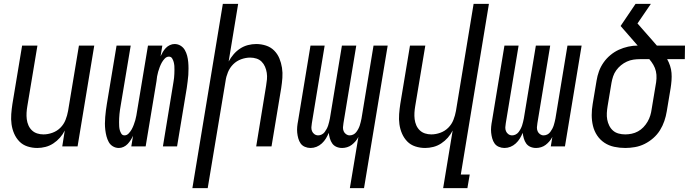

<svg xmlns="http://www.w3.org/2000/svg" viewBox="-20 -755 3552 990"><path d="M172 8Q146 8 121.5 0Q97 -8 80 -25.5Q63 -43 53 -66Q43 -89 39.5 -114.5Q36 -140 38 -166.5Q40 -193 44 -219L94 -520H173L121 -208Q118 -191 117 -174Q116 -157 118 -140.5Q120 -124 126.5 -109Q133 -94 144.5 -83Q156 -72 171.5 -67Q187 -62 204 -62Q227 -62 250.5 -70.5Q274 -79 291.5 -96.5Q309 -114 318 -137Q327 -160 331 -183L387 -520H466L380 0H301L314 -82Q304 -62 289 -45Q274 -28 255 -15.5Q236 -3 214.5 2.5Q193 8 172 8Z M593 8Q576 8 562 -0.5Q548 -9 540.5 -23Q533 -37 529 -52.5Q525 -68 523 -84.5Q521 -101 521 -118Q521 -135 522.5 -151.5Q524 -168 526 -185Q528 -202 531 -219L581 -520H654L602 -209Q600 -198 598.5 -187.5Q597 -177 596 -166.5Q595 -156 594.5 -145.5Q594 -135 594 -125Q594 -115 594.5 -104.5Q595 -94 597.5 -84.5Q600 -75 605.5 -66Q611 -57 622 -57Q634 -57 643.5 -67Q653 -77 659 -88Q665 -99 669.5 -111Q674 -123 677.5 -135Q681 -147 683 -159Q685 -171 687 -183L743 -520H817L808 -465Q813 -476 819.5 -487Q826 -498 835 -507.5Q844 -517 856 -522.5Q868 -528 880 -528Q897 -528 911 -519.5Q925 -511 933 -497Q941 -483 945 -467.5Q949 -452 950.5 -435.5Q952 -419 952 -402Q952 -385 951 -368.5Q950 -352 947.5 -335Q945 -318 943 -301L893 0H820L871 -311Q873 -322 874.5 -332.5Q876 -343 877.5 -353.5Q879 -364 879 -374.5Q879 -385 879.5 -395Q880 -405 879 -415.5Q878 -426 875.5 -435.5Q873 -445 867.5 -454Q862 -463 851 -463Q839 -463 829.5 -453Q820 -443 814 -432Q808 -421 803.5 -409Q799 -397 795.5 -385Q792 -373 790 -361Q788 -349 787 -337L731 0H657L666 -55Q661 -44 654 -33Q647 -22 638 -12.5Q629 -3 617 2.5Q605 8 593 8Z M972 215 1129 -735H1208L1159 -438Q1170 -458 1184.5 -475Q1199 -492 1218 -504.5Q1237 -517 1258.5 -522.5Q1280 -528 1301 -528Q1327 -528 1351.5 -520Q1376 -512 1393.5 -494.5Q1411 -477 1420.5 -454Q1430 -431 1434 -405.5Q1438 -380 1436 -353.5Q1434 -327 1430 -301L1380 0H1301L1352 -312Q1355 -329 1356.5 -346Q1358 -363 1355.5 -379.5Q1353 -396 1346.5 -411Q1340 -426 1329 -437Q1318 -448 1302.5 -453Q1287 -458 1270 -458Q1247 -458 1223.5 -449.5Q1200 -441 1182.5 -423.5Q1165 -406 1155.5 -383Q1146 -360 1143 -337L1051 215Z M1784 215 1828 -49Q1822 -37 1813 -26.5Q1804 -16 1793.5 -8Q1783 0 1770 4Q1757 8 1744 8Q1728 8 1714.5 2Q1701 -4 1693 -15.5Q1685 -27 1681 -41Q1677 -55 1675 -70Q1669 -55 1660.5 -41Q1652 -27 1639.5 -15.5Q1627 -4 1612 2Q1597 8 1581 8Q1566 8 1552 2Q1538 -4 1530 -15.5Q1522 -27 1518 -41.5Q1514 -56 1512.5 -71Q1511 -86 1512.5 -101.5Q1514 -117 1517 -132L1581 -520H1654L1588 -120Q1586 -109 1585.5 -98.5Q1585 -88 1589 -78.5Q1593 -69 1601.5 -63Q1610 -57 1621 -57Q1630 -57 1639 -61.5Q1648 -66 1654 -74Q1660 -82 1664.5 -90.5Q1669 -99 1672 -108Q1675 -117 1677 -126Q1679 -135 1681 -144L1743 -520H1817L1751 -120Q1749 -109 1748.5 -98.5Q1748 -88 1752 -78.5Q1756 -69 1764.5 -63Q1773 -57 1783 -57Q1793 -57 1802 -61.5Q1811 -66 1817 -74Q1823 -82 1827.5 -90.5Q1832 -99 1835 -108Q1838 -117 1840 -126Q1842 -135 1844 -144L1906 -520H1979L1857 215Z M2265 215 2314 -82Q2304 -62 2289 -45Q2274 -28 2255 -15.5Q2236 -3 2214.5 2.5Q2193 8 2172 8Q2146 8 2121.5 0Q2097 -8 2080 -25.5Q2063 -43 2053 -66Q2043 -89 2039.5 -114.5Q2036 -140 2038 -166.5Q2040 -193 2044 -219L2094 -520H2173L2121 -208Q2118 -191 2117 -174Q2116 -157 2118 -140.5Q2120 -124 2126.5 -109Q2133 -94 2144.5 -83Q2156 -72 2171.5 -67Q2187 -62 2204 -62Q2227 -62 2250.5 -70.5Q2274 -79 2291.5 -96.5Q2309 -114 2318 -137Q2327 -160 2331 -183L2422 -735H2501L2356 145H2402L2390 215Z M2581 8Q2566 8 2552 2Q2538 -4 2530 -15.5Q2522 -27 2518 -41.5Q2514 -56 2512.5 -71Q2511 -86 2512.5 -101.5Q2514 -117 2517 -132L2581 -520H2654L2588 -120Q2586 -109 2585.5 -98.5Q2585 -88 2589 -78.5Q2593 -69 2601.5 -63Q2610 -57 2621 -57Q2630 -57 2639 -61.5Q2648 -66 2654 -74Q2660 -82 2664.5 -90.5Q2669 -99 2672 -108Q2675 -117 2677 -126Q2679 -135 2681 -144L2743 -520H2817L2751 -120Q2749 -109 2748.5 -98.5Q2748 -88 2752 -78.5Q2756 -69 2764.5 -63Q2773 -57 2783 -57Q2793 -57 2802 -61.5Q2811 -66 2817 -74Q2823 -82 2827.5 -90.5Q2832 -99 2835 -108Q2838 -117 2840 -126Q2842 -135 2844 -144L2906 -520H2979L2893 0H2820L2828 -49Q2822 -37 2813 -26.5Q2804 -16 2793.5 -8Q2783 0 2770 4Q2757 8 2744 8Q2728 8 2714.5 2Q2701 -4 2693 -15.5Q2685 -27 2681 -41Q2677 -55 2675 -70Q2669 -55 2660.5 -41Q2652 -27 2639.5 -15.5Q2627 -4 2612 2Q2597 8 2581 8Z M3204 8Q3175 8 3147 2Q3119 -4 3096.5 -19Q3074 -34 3059 -56.5Q3044 -79 3037.5 -106Q3031 -133 3031 -161.5Q3031 -190 3036 -219L3056 -339Q3060 -364 3068.5 -387.5Q3077 -411 3092 -432.5Q3107 -454 3127.5 -471Q3148 -488 3171 -498.5Q3194 -509 3219 -514.5Q3244 -520 3268 -520L3180 -621L3257 -735H3336L3267 -634L3347 -543Q3352 -537 3357 -531.5Q3362 -526 3367 -520H3512L3511 -450H3420Q3429 -434 3435 -416Q3441 -398 3442.5 -379Q3444 -360 3442.5 -340Q3441 -320 3438 -301L3418 -181Q3414 -156 3405.5 -131Q3397 -106 3383 -83.5Q3369 -61 3348.5 -43Q3328 -25 3304 -13Q3280 -1 3254 3.5Q3228 8 3204 8ZM3204 -62Q3220 -62 3237 -65.5Q3254 -69 3269.5 -77.5Q3285 -86 3297.5 -99Q3310 -112 3319 -127.5Q3328 -143 3333 -159.5Q3338 -176 3340 -192L3360 -312Q3364 -331 3365 -350.5Q3366 -370 3362 -387.5Q3358 -405 3349 -420.5Q3340 -436 3328 -450H3280Q3263 -450 3246 -447.5Q3229 -445 3212.5 -437.5Q3196 -430 3182 -418.5Q3168 -407 3157.5 -392.5Q3147 -378 3141.5 -361.5Q3136 -345 3133 -328L3113 -208Q3110 -190 3109 -172.5Q3108 -155 3111 -138.5Q3114 -122 3121.5 -107Q3129 -92 3141 -81.5Q3153 -71 3169.5 -66.5Q3186 -62 3204 -62Z"/></svg>

Font: Iosevka
Style: Italic
Weight: 400
Italic angle: -9°
Monospace: yes
Designer: Belleve Invis
Foundry: Belleve Invis
Version: Version 32.5.0; ttfautohint (v1.8.4)